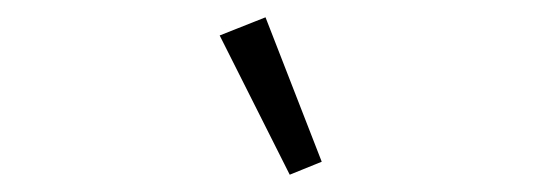

<svg xmlns="http://www.w3.org/2000/svg" viewBox="-20 -792 640 222"><path d="M234 -751 287 -772 352 -605 315 -590Z"/></svg>

Font: IBM Plex Mono Light
Style: Italic
Weight: 300
Italic angle: -9°
Monospace: yes
Designer: Mike Abbink, Paul van der Laan, Pieter van Rosmalen
Foundry: Bold Monday
Version: Version 2.3